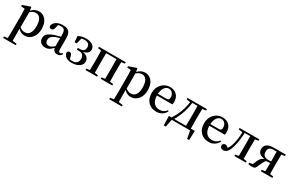

<svg xmlns="http://www.w3.org/2000/svg" viewBox="175 -2019 5668 3759"><g transform="rotate(30 3009.0 -139.5)"><path d="M324 262V230L229 217C228 128 227 63 227 23V-57C267 -9 317 15 376 15C443 15 497 -10 540 -61C584 -113 606 -181 606 -266C606 -351 586 -418 545 -468C506 -517 455 -541 394 -541C330 -541 274 -514 225 -461L218 -530L204 -540L35 -481V-451L119 -443C122 -402 123 -353 123 -295V24C123 87 122 152 120 218L39 230V262ZM344 -44C303 -44 265 -60 230 -91V-429C271 -466 312 -484 352 -484C395 -484 429 -466 454 -429C479 -390 492 -334 492 -261C492 -186 478 -131 450 -94C425 -61 389 -44 344 -44Z M844 15C877 15 906 8 932 -7C953 -19 979 -41 1011 -74C1022 -19 1057 13 1113 13C1158 13 1192 -7 1214 -48L1197 -66C1181 -47 1166 -38 1151 -38C1126 -38 1113 -60 1113 -104V-350C1113 -418 1099 -467 1070 -497C1042 -526 997 -541 936 -541C813 -541 732 -489 715 -402C719 -373 737 -358 768 -358C800 -358 820 -379 828 -420L845 -494C864 -499 884 -502 904 -502C943 -502 969 -493 984 -474C1000 -455 1008 -419 1008 -366V-325C981 -318 941 -308 890 -293L889 -292C818 -268 768 -242 739 -215C713 -190 700 -158 700 -119C700 -77 714 -44 741 -20C768 3 802 15 844 15ZM891 -50C865 -50 845 -57 830 -70C814 -85 806 -106 806 -135C806 -162 814 -186 829 -205C846 -228 876 -247 917 -264C941 -273 971 -283 1008 -293V-109C979 -86 957 -70 942 -63C925 -54 908 -50 891 -50Z M1439 15C1510 15 1568 0 1611 -31C1652 -60 1672 -97 1672 -141C1672 -216 1624 -263 1527 -282C1613 -300 1656 -341 1656 -404C1656 -487 1579 -541 1459 -541C1390 -541 1331 -527 1282 -499L1292 -365H1340L1373 -494C1396 -499 1420 -502 1445 -502C1518 -502 1560 -467 1560 -400C1561 -334 1524 -301 1449 -301H1403V-260H1453C1493 -260 1523 -249 1542 -226C1559 -205 1568 -178 1568 -143C1568 -104 1556 -74 1532 -53C1509 -32 1478 -22 1439 -22C1416 -22 1396 -23 1381 -26L1362 -94C1354 -131 1336 -151 1309 -152C1282 -152 1265 -140 1256 -116C1261 -75 1279 -42 1312 -19C1345 4 1387 15 1439 15Z M2011 0V-32L1936 -43C1935 -118 1934 -181 1934 -232V-294C1934 -349 1935 -413 1936 -488H2169C2170 -413 2171 -349 2171 -294V-232C2171 -181 2170 -118 2169 -43L2094 -32V0H2355V-32L2279 -43C2278 -118 2277 -181 2277 -232V-294C2277 -345 2278 -408 2279 -483L2355 -494V-526H1750V-494L1825 -483C1827 -427 1828 -364 1828 -294V-232C1828 -162 1827 -99 1825 -43L1750 -32V0Z M2723 262V230L2628 217C2627 128 2626 63 2626 23V-57C2666 -9 2716 15 2775 15C2842 15 2896 -10 2939 -61C2983 -113 3005 -181 3005 -266C3005 -351 2985 -418 2944 -468C2905 -517 2854 -541 2793 -541C2729 -541 2673 -514 2624 -461L2617 -530L2603 -540L2434 -481V-451L2518 -443C2521 -402 2522 -353 2522 -295V24C2522 87 2521 152 2519 218L2438 230V262ZM2743 -44C2702 -44 2664 -60 2629 -91V-429C2670 -466 2711 -484 2751 -484C2794 -484 2828 -466 2853 -429C2878 -390 2891 -334 2891 -261C2891 -186 2877 -131 2849 -94C2824 -61 2788 -44 2743 -44Z M3354 15C3402 15 3444 4 3480 -19C3515 -41 3543 -72 3564 -112L3544 -126C3524 -101 3503 -82 3480 -70C3455 -56 3425 -49 3391 -49C3337 -49 3294 -67 3263 -102C3229 -140 3211 -195 3210 -267H3560C3565 -282 3567 -302 3567 -328C3567 -455 3483 -541 3356 -541C3285 -541 3224 -516 3175 -466C3122 -413 3096 -345 3096 -262C3096 -175 3120 -107 3168 -58C3215 -9 3277 15 3354 15ZM3211 -306C3215 -371 3231 -420 3259 -455C3284 -486 3314 -502 3349 -502C3416 -502 3464 -446 3464 -371C3464 -348 3460 -332 3453 -323C3444 -312 3429 -306 3407 -306Z M3666 173 3699 0H4115L4147 173H4193L4200 -38H4110C4109 -113 4108 -177 4108 -232V-294C4108 -345 4109 -408 4110 -483L4191 -494V-526H3753V-494L3838 -480C3819 -321 3763 -173 3671 -38H3613L3620 173ZM3733 -38C3815 -181 3865 -331 3882 -488H4000C4001 -413 4002 -349 4002 -294V-232C4002 -177 4001 -113 4000 -38Z M4539 15C4587 15 4629 4 4665 -19C4700 -41 4728 -72 4749 -112L4729 -126C4709 -101 4688 -82 4665 -70C4640 -56 4610 -49 4576 -49C4522 -49 4479 -67 4448 -102C4414 -140 4396 -195 4395 -267H4745C4750 -282 4752 -302 4752 -328C4752 -455 4668 -541 4541 -541C4470 -541 4409 -516 4360 -466C4307 -413 4281 -345 4281 -262C4281 -175 4305 -107 4353 -58C4400 -9 4462 15 4539 15ZM4396 -306C4400 -371 4416 -420 4444 -455C4469 -486 4499 -502 4534 -502C4601 -502 4649 -446 4649 -371C4649 -348 4645 -332 4638 -323C4629 -312 4614 -306 4592 -306Z M4869 12C4900 12 4926 1 4948 -22C4975 -49 4998 -95 5017 -158C5044 -246 5060 -357 5065 -491H5190C5191 -416 5192 -351 5192 -294V-232C5192 -181 5191 -118 5190 -43L5116 -32V0H5376V-32L5302 -43C5301 -118 5300 -181 5300 -232V-294C5300 -345 5301 -408 5302 -483L5376 -494V-526H4930V-494L5020 -479C5016 -358 5001 -256 4974 -173C4960 -129 4942 -95 4919 -71C4896 -95 4873 -107 4850 -107C4826 -107 4807 -94 4793 -67C4793 -14 4818 12 4869 12Z M5514 11C5541 11 5561 7 5574 0C5585 -7 5595 -19 5603 -36L5655 -149C5656 -150 5657 -153 5658 -156C5673 -185 5684 -203 5692 -211C5704 -223 5722 -229 5745 -229H5792C5792 -176 5791 -114 5790 -43L5714 -32V0H5974V-32L5898 -43C5897 -118 5896 -181 5896 -232V-294C5896 -345 5897 -408 5898 -483L5974 -494V-526H5700C5633 -526 5583 -513 5548 -486C5516 -461 5500 -426 5500 -382C5500 -301 5553 -255 5658 -244C5607 -227 5571 -192 5549 -139L5507 -42L5432 -32V0C5459 7 5486 11 5514 11ZM5724 -265C5643 -265 5602 -304 5602 -381C5602 -452 5640 -488 5715 -488H5790C5791 -413 5792 -349 5792 -294V-265Z"/></g></svg>

Font: AllPunType SemiBold
Style: Regular
Weight: 600
Version: 1.0